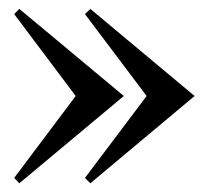

<svg xmlns="http://www.w3.org/2000/svg" viewBox="-20 -426 485 436"><path d="M185.1 -9.8 172.9 -22 313 -208 172.9 -394 185.1 -405.8 421.9 -208ZM12.2 -22 151.9 -208 12.2 -394 23.9 -405.8 261.2 -208 23.9 -9.8Z"/></svg>

Font: Halibut Exp
Style: Regular
Weight: 400
Width: 7
Designer: Matteo Maggi
Foundry: Collletttivo
Version: Version 3.080 | FøM Fix